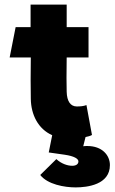

<svg xmlns="http://www.w3.org/2000/svg" viewBox="-20 -588 498 835"><path d="M309 227C360 227 458 215 458 130C458 87 424 47 360 47C353 47 349 47 342 48L352 8C363 6 373 3 380 -1L356 -131C343 -126 328 -125 314 -125C287 -125 271 -147 270 -189C269 -229 269 -258 270 -338H365V-470H270V-568H113V-470H48L22 -338H114C113 -255 113 -221 114 -158C115 -89 146 -27 207 0L192 75L262 85C302 91 321 102 321 114C321 125 312 133 294 133C275 133 248 125 225 104L155 173C187 214 260 227 309 227Z"/></svg>

Font: Kreadon Extra Bold
Style: Regular
Weight: 800
Designer: kohakuno
Foundry: StudioGnu
Version: Version 1.000;Glyphs 3.1.2 (3151)